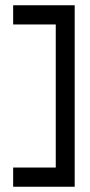

<svg xmlns="http://www.w3.org/2000/svg" viewBox="-20 -640 341 730"><path d="M30 -3V70H264V-620H30V-547H192V-3Z"/></svg>

Font: Charger Sport
Style: Regular
Weight: 400
Designer: Jasper
Foundry: Cannot Into Space Fonts
Version: Version 1.1